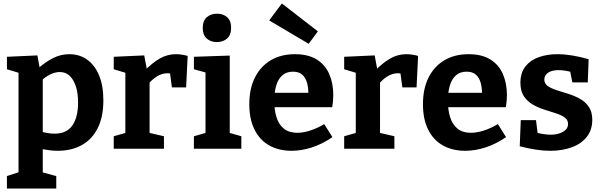

<svg xmlns="http://www.w3.org/2000/svg" viewBox="-20 -859 3474 1109"><path d="M20 230V158L105 130L87 154V-453L103 -434L20 -459V-531L196 -539L212 -452L196 -460Q243 -502 287.5 -524Q332 -546 380 -546Q438 -546 482 -515.5Q526 -485 551.5 -425.5Q577 -366 577 -280Q577 -183 544 -118Q511 -53 451.5 -20.5Q392 12 313 12Q289 12 263 8.5Q237 5 209 -1L227 -17V154L212 133L305 158V230ZM295 -87Q366 -87 398.5 -135Q431 -183 431 -266Q431 -321 418 -360.5Q405 -400 382 -421.5Q359 -443 325 -443Q299 -443 270 -429Q241 -415 210 -386L227 -423V-74L210 -101Q257 -87 295 -87Z M637 0V-72L718 -95L704 -74V-458L720 -434L637 -459V-531L813 -539L831 -444L813 -448Q858 -495 902 -520.5Q946 -546 996 -546Q1028 -546 1064 -536L1055 -354H973L959 -459L972 -432Q966 -434 959.5 -435Q953 -436 947 -436Q916 -436 885.5 -417Q855 -398 833 -368L844 -406V-74L828 -95L927 -72V0Z M1307 -82 1297 -94 1374 -72V0H1100V-72L1177 -94L1167 -82V-447L1176 -438L1100 -459V-531L1307 -538ZM1233 -616Q1196 -616 1173.5 -637Q1151 -658 1151 -697Q1151 -739 1174.5 -759.5Q1198 -780 1234 -780Q1269 -780 1292 -759.5Q1315 -739 1315 -698Q1315 -657 1291.5 -636.5Q1268 -616 1233 -616Z M1664 12Q1591 12 1536 -18.5Q1481 -49 1450.5 -109.5Q1420 -170 1420 -257Q1420 -347 1452.5 -411.5Q1485 -476 1544 -511Q1603 -546 1683 -546Q1761 -546 1810 -515Q1859 -484 1882 -430.5Q1905 -377 1905 -310Q1905 -293 1903.5 -276Q1902 -259 1899 -240H1533V-323H1779L1761 -310Q1762 -350 1753.5 -380.5Q1745 -411 1725.5 -428Q1706 -445 1672 -445Q1633 -445 1609 -422.5Q1585 -400 1574.5 -362Q1564 -324 1564 -277Q1564 -224 1577 -182Q1590 -140 1619.5 -116Q1649 -92 1697 -92Q1731 -92 1770.5 -104.5Q1810 -117 1853 -142L1900 -67Q1842 -27 1781.5 -7.5Q1721 12 1664 12ZM1608 -839 1816 -678 1763 -606 1535 -741Z M1968 0V-72L2049 -95L2035 -74V-458L2051 -434L1968 -459V-531L2144 -539L2162 -444L2144 -448Q2189 -495 2233 -520.5Q2277 -546 2327 -546Q2359 -546 2395 -536L2386 -354H2304L2290 -459L2303 -432Q2297 -434 2290.5 -435Q2284 -436 2278 -436Q2247 -436 2216.5 -417Q2186 -398 2164 -368L2175 -406V-74L2159 -95L2258 -72V0Z M2667 12Q2594 12 2539 -18.5Q2484 -49 2453.5 -109.5Q2423 -170 2423 -257Q2423 -347 2455.5 -411.5Q2488 -476 2547 -511Q2606 -546 2686 -546Q2764 -546 2813 -515Q2862 -484 2885 -430.5Q2908 -377 2908 -310Q2908 -293 2906.5 -276Q2905 -259 2902 -240H2536V-323H2782L2764 -310Q2765 -350 2756.5 -380.5Q2748 -411 2728.5 -428Q2709 -445 2675 -445Q2636 -445 2612 -422.5Q2588 -400 2577.5 -362Q2567 -324 2567 -277Q2567 -224 2580 -182Q2593 -140 2622.5 -116Q2652 -92 2700 -92Q2734 -92 2773.5 -104.5Q2813 -117 2856 -142L2903 -67Q2845 -27 2784.5 -7.5Q2724 12 2667 12Z M3124 -399Q3124 -376 3144 -362Q3164 -348 3195.5 -338Q3227 -328 3262.5 -317Q3298 -306 3329.5 -288.5Q3361 -271 3381 -242Q3401 -213 3401 -167Q3401 -108 3369 -68Q3337 -28 3282 -8Q3227 12 3158 12Q3118 12 3073.5 5Q3029 -2 2982 -14L2988 -165H3076L3087 -77L3075 -94Q3095 -88 3119 -84.5Q3143 -81 3161 -81Q3187 -81 3209.5 -88Q3232 -95 3246.5 -108.5Q3261 -122 3261 -143Q3261 -167 3241 -181Q3221 -195 3189.5 -205Q3158 -215 3123.5 -226Q3089 -237 3057.5 -255Q3026 -273 3006 -303Q2986 -333 2986 -381Q2986 -439 3015 -475.5Q3044 -512 3092.5 -529Q3141 -546 3199 -546Q3240 -546 3286 -538.5Q3332 -531 3380 -517L3375 -383H3286L3270 -462L3289 -441Q3242 -454 3206 -454Q3169 -454 3146.5 -439.5Q3124 -425 3124 -399Z"/></svg>

Font: Bitter Thin
Style: Bold
Weight: 700
Version: Version 3.021